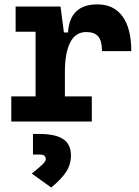

<svg xmlns="http://www.w3.org/2000/svg" viewBox="-20 -547 626 864"><path d="M272 -222.7V-113.3H393.1V0H30.8V-113.3H140.1V-404.3H50.3V-517.6H252.4L267.6 -400.9H286.1Q293.9 -527.3 418.5 -527.3Q492.2 -527.3 531.5 -473.1Q570.8 -418.9 570.8 -316.9H439Q439 -362.8 422.1 -382.8Q405.3 -402.8 368.2 -402.8Q319.8 -402.8 295.9 -356Q272 -309.1 272 -222.7ZM210.4 296.9 123 233.9Q159.2 205.1 172.6 191.7Q186 178.2 186 169.4Q186 148.4 160.2 148.4H128.4V55.7H155.3Q229.5 55.7 264.4 79.1Q299.3 102.5 299.3 151.9Q299.3 192.4 278.1 225.6Q256.8 258.8 210.4 296.9Z"/></svg>

Font: CaskaydiaMono NF
Style: Bold
Weight: 700
Designer: Aaron Bell
Foundry: Saja Typeworks
Version: Version 2111.001; ttfautohint (v1.8.4);Nerd Fonts 3.1.1